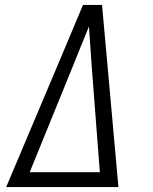

<svg xmlns="http://www.w3.org/2000/svg" viewBox="-20 -755 616 775"><path d="M5 0H458L414 -490L395 -700L392 -735H315L212 -490ZM100 -60 275 -490Q291 -530 307 -569.5Q323 -609 339 -648Q342 -609 344.5 -569.5Q347 -530 350 -490L383 -60Z"/></svg>

Font: Iosevka Sparkle Light
Style: Italic
Weight: 300
Italic angle: -9°
Designer: Belleve Invis
Foundry: Belleve Invis
Version: Version 4.5.0; ttfautohint (v1.8.3)